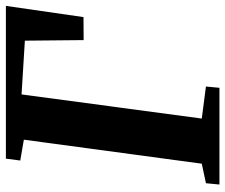

<svg xmlns="http://www.w3.org/2000/svg" viewBox="-78 -706 783 668"><g transform="rotate(-90 314.0 -371.5)"><path d="M6.5 0 11 -47 79 -61.5 162.5 -680.5 90 -693 96.5 -743H628L589 -473L509 -472.5L507 -677L320 -688.5L236 -61.5L347.5 -47L343 0Z"/></g></svg>

Font: Merriweather 24pt ExtraBold
Style: Italic
Weight: 800
Italic angle: -7.8°
Version: Version 2.101